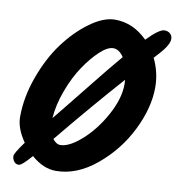

<svg xmlns="http://www.w3.org/2000/svg" viewBox="-82 -822 820 885"><g transform="rotate(10 328.0 -379.0)"><path d="M622 -471Q622 -376 570 -270.5Q518 -165 426.5 -89Q335 -13 237 -13Q178 -13 122 -62Q78 -11 63.5 -11Q49 -11 41 -22.5Q33 -34 33 -47Q33 -60 74 -116Q32 -176 32 -230Q32 -322 67 -418.5Q102 -515 154.5 -585.5Q207 -656 270 -701.5Q333 -747 386 -747Q471 -747 538 -680Q594 -738 619 -738Q635 -738 645.5 -728.5Q656 -719 656 -704Q656 -676 613 -629L591 -605Q622 -541 622 -471ZM450 -583Q428 -616 401 -616Q374 -616 338.5 -583Q303 -550 269 -499.5Q235 -449 209.5 -380.5Q184 -312 180 -250Q195 -269 225 -305.5Q255 -342 324.5 -429.5Q394 -517 450 -583ZM480 -461Q480 -475 479 -482Q347 -334 201 -156Q218 -134 236 -134Q278 -134 336 -185.5Q394 -237 437 -315.5Q480 -394 480 -461Z"/></g></svg>

Font: Kalam
Style: Bold
Weight: 700
Version: Version 2.001;PS 1.0;hotconv 1.0.79;makeotf.lib2.5.61930; tt